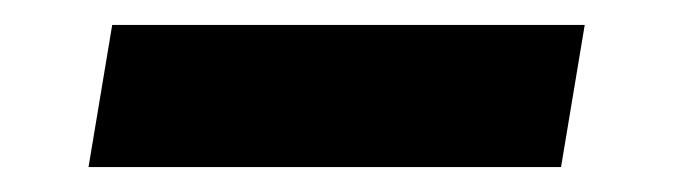

<svg xmlns="http://www.w3.org/2000/svg" viewBox="-20 -417 540 154"><path d="M51 -283 70 -397H449L430 -283Z"/></svg>

Font: Iosevka Slab Heavy
Style: Italic
Weight: 900
Italic angle: -9°
Monospace: yes
Designer: Belleve Invis
Foundry: Belleve Invis
Version: Version 11.1.0; ttfautohint (v1.8.3)